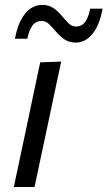

<svg xmlns="http://www.w3.org/2000/svg" viewBox="-20 -744 428 764"><path d="M35 0Q46.5 -55 57.5 -106Q68.5 -157 81.5 -219L92 -268.5Q106 -336 117.2 -388.8Q128.5 -441.5 140 -496L223.5 -499Q211.5 -442.5 200.2 -390Q189 -337.5 174.5 -268.5L164 -219Q151 -157 140 -106Q129 -55 117.5 0ZM281.5 -574.5Q255 -574.5 236.2 -587.5Q217.5 -600.5 203.2 -617.5Q189 -634.5 175.8 -647.5Q162.5 -660.5 147 -660.5Q122 -660.5 109 -642.2Q96 -624 88.5 -590H39.5Q51.5 -655 80 -689.8Q108.5 -724.5 148.5 -724.5Q175 -724.5 193.2 -711.5Q211.5 -698.5 225.5 -681.5Q239.5 -664.5 252.8 -651.5Q266 -638.5 282 -638.5Q306 -638.5 319 -657Q332 -675.5 339 -709.5H388Q376.5 -644 348 -609.2Q319.5 -574.5 281.5 -574.5Z"/></svg>

Font: Commissioner
Style: Italic
Weight: 400
Italic angle: -12°
Designer: Kostas Bartsokas
Foundry: Kostas Bartsokas
Version: Version 1.000; ttfautohint (v1.8.3)